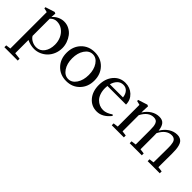

<svg xmlns="http://www.w3.org/2000/svg" viewBox="69 -1203 2188 2188"><g transform="rotate(45 1163.0 -108.5)"><path d="M31.2 236.3V206.5L89.8 198.7V-387.7L39.6 -399.9V-417L151.9 -453.1L170.9 -445.3Q168 -417.5 167 -385.7Q194.8 -418.9 231.4 -435.8Q268.1 -452.6 305.2 -453.1Q350.1 -453.6 388.9 -433.3Q427.7 -413.1 452.9 -379.9Q478 -346.7 492.2 -305.9Q506.3 -265.1 506.3 -223.6Q506.3 -172.9 487.8 -128.4Q469.2 -84 438.5 -53.5Q407.7 -22.9 367.4 -5.6Q327.1 11.7 284.2 11.7Q226.6 11.7 167 -16.1V197.3L246.6 206.5V236.3ZM246.6 -395.5Q200.7 -395.5 167 -358.9V-82Q184.1 -53.2 217.5 -35.9Q251 -18.6 287.1 -18.6Q346.7 -18.6 382.8 -67.6Q418.9 -116.7 418.9 -192.9Q418.9 -245.6 397.9 -291.7Q377 -337.9 336.9 -366.7Q296.9 -395.5 246.6 -395.5Z M801.3 11.7Q702.6 11.7 639.6 -53.5Q576.7 -118.7 576.7 -220.7Q576.7 -322.8 639.6 -387.9Q702.6 -453.1 801.3 -453.1Q899.4 -453.1 962.6 -387.7Q1025.9 -322.3 1025.9 -220.7Q1025.9 -119.1 962.6 -53.7Q899.4 11.7 801.3 11.7ZM705.1 -77.9Q743.7 -21 801.3 -21Q858.9 -21 897.2 -77.9Q935.5 -134.8 935.5 -220.7Q935.5 -306.6 897.2 -363.5Q858.9 -420.4 801.3 -420.4Q743.7 -420.4 705.1 -363.5Q666.5 -306.6 666.5 -220.7Q666.5 -134.8 705.1 -77.9Z M1292.5 11.2Q1206.1 11.2 1151.1 -53.5Q1096.2 -118.2 1096.2 -220.2Q1096.2 -321.8 1151.6 -387.5Q1207 -453.1 1293.5 -453.1Q1369.6 -453.1 1421.6 -404.1Q1473.6 -355 1473.6 -281.7H1173.8Q1171.4 -261.2 1171.4 -246.1Q1171.4 -198.2 1184.8 -160.4Q1198.2 -122.6 1220.9 -99.4Q1243.7 -76.2 1272 -64.2Q1300.3 -52.2 1332.5 -52.2Q1385.3 -52.2 1445.3 -94.7L1457.5 -82Q1384.3 11.2 1292.5 11.2ZM1294.4 -420.4Q1250.5 -420.4 1221.7 -391.1Q1192.9 -361.8 1180.2 -314.9H1391.6Q1385.7 -364.3 1359.9 -392.3Q1334 -420.4 1294.4 -420.4Z M1525.4 0V-30.3L1584 -37.6V-387.7L1534.2 -399.9V-417L1646.5 -453.1L1665 -445.3Q1661.6 -407.7 1661.6 -373V-341.3Q1693.8 -394 1741 -423.6Q1788.1 -453.1 1841.8 -453.1Q1891.6 -453.1 1915.8 -423.3Q1939.9 -393.6 1946.8 -334Q1979.5 -390.1 2027.8 -421.6Q2076.2 -453.1 2131.3 -453.1Q2158.2 -453.1 2177.7 -443.6Q2197.3 -434.1 2209.2 -418.2Q2221.2 -402.3 2228.3 -376.2Q2235.4 -350.1 2237.8 -321.5Q2240.2 -293 2240.2 -253.9Q2240.2 -145 2238.8 -38.1L2299.3 -30.3V0H2104V-30.3L2161.1 -37.6Q2163.1 -190.9 2163.1 -270Q2163.1 -296.9 2161.6 -315.2Q2160.2 -333.5 2155.8 -351.6Q2151.4 -369.6 2143.6 -380.1Q2135.7 -390.6 2122.3 -397.2Q2108.9 -403.8 2090.3 -403.8Q2004.4 -403.8 1949.7 -297.4Q1950.7 -283.7 1950.7 -253.9V-38.1L2009.8 -30.3V0H1814.5V-30.3L1873.5 -38.1V-270Q1873.5 -303.7 1871.1 -325.4Q1868.7 -347.2 1861.3 -366.5Q1854 -385.7 1839.1 -394.8Q1824.2 -403.8 1800.8 -403.8Q1715.8 -403.8 1661.6 -298.8V-38.1L1720.7 -30.3V0Z"/></g></svg>

Font: Elstob 10pt
Style: Regular
Weight: 400
Designer: Peter S. Baker
Version: Version 1.015